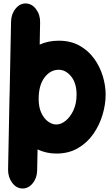

<svg xmlns="http://www.w3.org/2000/svg" viewBox="-20 -807 627 1103"><path d="M107.9 275.9Q73.7 274.9 49.8 242.7Q25.9 210.4 26.4 166.5L34.2 -228.5Q34.2 -233.4 34.2 -238.3Q34.2 -251 35.2 -264.2L43.5 -682.6Q44.4 -726.6 69.6 -757.3Q94.7 -788.1 128.9 -787.1Q163.6 -786.1 187.5 -753.9Q211.4 -721.7 210.4 -677.7L208 -550.8Q231.4 -561.5 258.8 -567.4Q286.1 -573.2 316.9 -573.2Q386.2 -573.2 437 -544.7Q487.8 -516.1 521 -470Q554.2 -423.8 570.6 -369.4Q586.9 -314.9 586.9 -263.7Q586.9 -207.5 569.3 -148.2Q551.8 -88.9 516.6 -38.1Q481.4 12.7 428.2 43.9Q375 75.2 303.7 75.2Q273.4 75.2 246.3 68.8Q219.2 62.5 195.8 51.3L193.4 171.4Q192.9 215.3 167.7 246.1Q142.6 276.9 107.9 275.9ZM316.9 -406.2Q269.5 -406.2 235.8 -361.8Q202.1 -317.4 202.1 -238.3Q202.1 -190.9 217.5 -158.2Q232.9 -125.5 256.3 -108.6Q279.8 -91.8 303.7 -91.8Q330.6 -91.8 357.4 -113.5Q384.3 -135.3 402.1 -173.8Q419.9 -212.4 419.9 -263.7Q419.9 -329.1 388.9 -367.7Q357.9 -406.2 316.9 -406.2Z"/></svg>

Font: Mikhak-DS1-FD Black
Style: Regular
Weight: 900
Designer: Amin Abedi
Version: Version 3.2